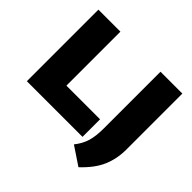

<svg xmlns="http://www.w3.org/2000/svg" viewBox="-208 -983 1404 1404"><g transform="rotate(45 494.0 -281.0)"><path d="M60 0V-740H287.5V-181.5H635.5V0ZM771.5 178 630 83.5Q671 31.5 686.5 -21.5Q702 -74.5 702 -151.5V-740H928V-159.5Q928 -66 893.5 15Q859 96 771.5 178Z"/></g></svg>

Font: Encode Sans SemiExpanded SemiExpanded Black
Style: Regular
Weight: 900
Width: 6
Designer: Multiple Designers
Foundry: Impallari Type
Version: Version 3.000; ttfautohint (v1.8.3) -l 8 -r 50 -G 200 -x 14 